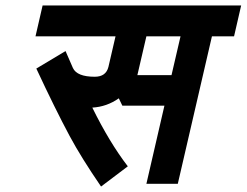

<svg xmlns="http://www.w3.org/2000/svg" viewBox="-20 -653 903 703"><path d="M837 -520H756L631 20H516L582 -266H428L415 -293Q371 -262 318 -259Q381 -131 448 -44L350 30Q278 -75 235 -155Q181 -256 113 -402L220 -466L247 -404Q262 -372 327 -372Q368 -372 377 -408L403 -520H110L136 -633H863ZM608 -378 641 -520H516L483 -378Z"/></svg>

Font: Miedinger
Style: Bold-Italic
Weight: 700
Italic angle: -13°
Version: Version 001.000